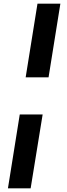

<svg xmlns="http://www.w3.org/2000/svg" viewBox="-20 -810 365 1040"><path d="M243 -391H119L183 -790H307ZM87 -190H211L146 210H23Z"/></svg>

Font: Georama ExtraExtended SemiBold
Style: Italic
Weight: 600
Width: 8
Italic angle: -9°
Designer: Jean-Baptiste Levee
Foundry: Production Type
Version: Version 1.000